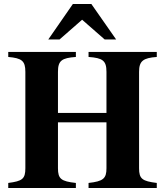

<svg xmlns="http://www.w3.org/2000/svg" viewBox="-20 -934 818 954"><path d="M557 -738 434 -914H342L220 -738H276L388 -836L500 -738ZM759 0V-25C687 -34 671 -45 671 -98V-577C671 -631 691 -646 759 -651V-676H420V-651C490 -646 509 -633 509 -577V-373H268V-577C268 -633 287 -646 357 -651V-676H21V-651C88 -645 106 -632 106 -577V-98C106 -45 91 -34 21 -25V0H357V-25C284 -33 268 -45 268 -98V-326H509V-98C509 -47 493 -33 420 -25V0Z"/></svg>

Font: STIXGeneral
Style: Bold
Weight: 700
Designer: MicroPress Inc., with final additions and corrections provided by Coen Hoffman, Elsevier (retired)
Version: Version 1.1.0